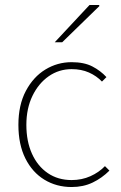

<svg xmlns="http://www.w3.org/2000/svg" viewBox="-20 -740 486 772"><path d="M268 12Q207 12 158.5 -17.5Q110 -47 82 -103Q54 -159 54 -238Q54 -318 84 -374.5Q114 -431 162.5 -460.5Q211 -490 268 -490Q318 -490 351 -473Q384 -456 408 -430L390 -412Q368 -435 337.5 -448.5Q307 -462 268 -462Q217 -462 176 -433.5Q135 -405 110.5 -354.5Q86 -304 86 -238Q86 -172 108.5 -122Q131 -72 172 -44Q213 -16 268 -16Q309 -16 343.5 -31.5Q378 -47 402 -72L420 -54Q390 -24 352.5 -6Q315 12 268 12ZM200 -570 340 -720H378L380 -716L230 -570Z"/></svg>

Font: SourceSans3VF
Style: Regular
Weight: 200
Designer: Paul D. Hunt
Foundry: Adobe
Version: Version 3.052;hotconv 1.1.0;makeotfexe 2.6.0